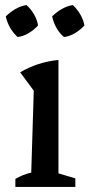

<svg xmlns="http://www.w3.org/2000/svg" viewBox="-20 -742 355 762"><path d="M41 0V-32Q55 -40 70.5 -46.5Q86 -53 104 -57L114 -382L60 -455Q94 -475 132 -487.5Q170 -500 212 -504V-54L279 -34V0ZM85 -722Q103 -706 115 -685Q127 -664 131 -641Q116 -624 94.5 -611Q73 -598 50 -595Q33 -610 20.5 -631.5Q8 -653 3 -677Q19 -693 40 -705.5Q61 -718 85 -722ZM269 -722Q286 -706 298.5 -685Q311 -664 315 -641Q300 -624 278.5 -611Q257 -598 234 -595Q216 -610 204 -631.5Q192 -653 187 -677Q203 -693 224 -705.5Q245 -718 269 -722Z"/></svg>

Font: Piazzolla Thin SemiBold
Style: Regular
Weight: 600
Version: Version 2.005